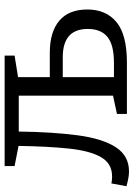

<svg xmlns="http://www.w3.org/2000/svg" viewBox="106 -674 577 829"><g transform="rotate(-90 394.5 -259.5)"><path d="M69 9Q54 9 38.5 6Q23 3 5 -2L17 -67Q31 -64 47 -64Q103 -64 130.5 -112Q158 -160 167.5 -250.5Q177 -341 179 -468L92 -485V-528H569V-485L476 -470V-333H581Q671 -333 719.5 -292Q768 -251 768 -171Q768 -90 713.5 -45Q659 0 538 0H317V-43L396 -60V-467H241Q239 -317 224.5 -210.5Q210 -104 173 -47.5Q136 9 69 9ZM562 -277H476V-56H538Q615 -56 649.5 -84Q684 -112 684 -169Q684 -277 562 -277Z"/></g></svg>

Font: Bitter
Style: Regular
Weight: 400
Designer: Sol Matas, and Bitter project Authors
Foundry: Sol Matas
Version: Version 2.001